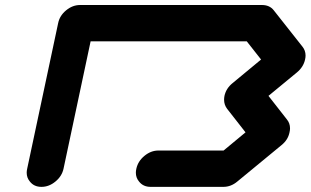

<svg xmlns="http://www.w3.org/2000/svg" viewBox="-20 -728 1210 748"><path d="M1097.7 -262.7Q1109.9 -248 1109.9 -228Q1109.9 -220.7 1107.9 -212.4Q1102.1 -183.1 1076.7 -162.6L904.8 -21Q879.9 0 850.1 0H566.9Q537.6 0 521.5 -21Q509.3 -35.6 509.3 -55.2Q509.3 -62.5 511.2 -70.8Q517.6 -100.1 542.7 -120.8Q567.9 -141.6 597.2 -141.6H851.1L936.5 -212.4L864.7 -304.2Q853 -319.8 853 -339.4Q853 -346.7 854.5 -354.5Q860.8 -383.8 886.2 -404.3L997.1 -496.1L941.4 -566.9H333L227.5 -70.8Q221.2 -41.5 196 -20.8Q170.9 0 141.6 0Q112.3 0 96.2 -21Q84 -35.6 84 -55.2Q84 -62.5 85.9 -70.8L206.5 -637.7Q212.4 -667 237.5 -687.7Q262.7 -708.5 292 -708.5H1000.5Q1030.3 -708.5 1046.4 -688L1158.2 -546.4Q1170.4 -531.2 1170.4 -511.7Q1170.4 -504.4 1168.5 -496.1Q1162.1 -466.8 1136.7 -445.8L1025.9 -354.5Z"/></svg>

Font: Robtronika
Style: Italic
Weight: 400
Italic angle: -12°
Designer: GGBot
Version: 1.00